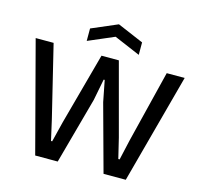

<svg xmlns="http://www.w3.org/2000/svg" viewBox="-132 -1109 1301 1251"><g transform="rotate(15 518.5 -483.5)"><path d="M343 -892 518 -967 694 -892V-808L518 -883L343 -808ZM17 -740H138L256 -255L287 -118H295L329 -255L461 -740H578L708 -255L741 -118H750L781 -255L901 -740H1022L823 0H673L550 -450L522 -593H515L487 -449L364 0H212Z"/></g></svg>

Font: EncodeSans
Style: Medium
Weight: 500
Designer: Pablo Impallari, Andres Torresi
Foundry: Pablo Impallari, Andres Torresi
Version: Version 1.000; ttfautohint (v1.4.1)